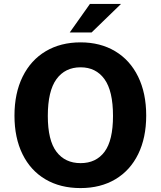

<svg xmlns="http://www.w3.org/2000/svg" viewBox="-20 -949 820 979"><path d="M53.8 -359.5Q53.8 -473.6 95.4 -558.1Q137 -642.5 213.2 -687.8Q289.4 -733 390.8 -733Q491.5 -733 567.2 -687.8Q642.9 -642.6 684.2 -558.3Q725.5 -474 725.5 -360Q725.5 -247 684.7 -163.4Q643.9 -79.9 568.2 -34.9Q492.5 10 390.5 10Q287.6 10 211.7 -34.7Q135.8 -79.4 94.8 -162.8Q53.8 -246.2 53.8 -359.5ZM556.2 -357.8Q556.2 -485.4 512.6 -545.6Q469 -605.8 390.8 -605.8Q311.9 -605.8 267.8 -545.3Q223.8 -484.9 223.8 -357.8Q223.8 -233.5 267.8 -175.4Q311.9 -117.2 391 -117.2Q469.9 -117.2 513.1 -175.2Q556.2 -233.2 556.2 -357.8ZM597.2 -929 447 -783.5H335.6L438.6 -929Z"/></svg>

Font: Public Sans VF
Style: Regular
Weight: 400
Designer: Pablo Impallari, Rodrigo Fuenzalida (Modified by Dan O. Williams and USWDS)
Version: Version 1.003